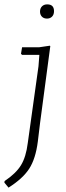

<svg xmlns="http://www.w3.org/2000/svg" viewBox="-62 -665 304 878"><path d="M154 -645Q185 -645 185 -614Q185 -598 176 -589Q167 -580 153 -580Q138 -580 129.5 -589Q121 -598 121 -612Q121 -627 130 -636Q139 -645 154 -645ZM166 -456 168 -454 121 -101 111 -18Q101 61 71.5 106.5Q42 152 -23 193L-42 170L-41 163Q11 128 34 90.5Q57 53 65 -11L114 -362L118 -414H39L34 -419L39 -449H118Z"/></svg>

Font: Alegreya Sans SC Light
Style: Italic
Weight: 300
Italic angle: -7°
Designer: Juan Pablo del Peral
Foundry: Huerta Tipografica
Version: Version 2.007